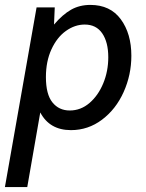

<svg xmlns="http://www.w3.org/2000/svg" viewBox="-53 -520 595 782"><path d="M96 -490H170L167 -420Q202 -461 236.5 -480.5Q271 -500 315 -500Q396 -500 439 -441.5Q482 -383 482 -293Q482 -215 450.5 -145Q419 -75 362.5 -32.5Q306 10 236 10Q149 10 111 -62L58 242H-33ZM388 -287Q388 -348 363.5 -384Q339 -420 292 -420Q252 -420 215.5 -394Q179 -368 156.5 -319Q134 -270 134 -206Q134 -136 160.5 -103Q187 -70 231 -70Q276 -70 311.5 -100.5Q347 -131 367.5 -180.5Q388 -230 388 -287Z"/></svg>

Font: Cabin
Style: Italic
Weight: 400
Italic angle: -7°
Designer: Pablo Impallari
Foundry: Pablo Impallari. http://www.impallari.com Igino Marini. http://www.ikern.com
Version: Version 2.200